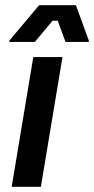

<svg xmlns="http://www.w3.org/2000/svg" viewBox="-20 -720 362 740"><path d="M25 0 108.3 -500H220.8L137.5 0ZM15.8 -558.3V-563.3L130.8 -700H272.5L322.5 -563.3V-558.3H232.5L202.5 -640H182.5L114.2 -558.3Z"/></svg>

Font: Familjen Grotesk Medium
Style: Italic
Weight: 500
Italic angle: -9.46201°
Designer: Anders Wikstroem, Jonas Baeckman, Matilda Gysing, Kristian Moeller
Foundry: Familjen STHLM AB
Version: Version 2.002; ttfautohint (v1.8.4.7-5d5b)